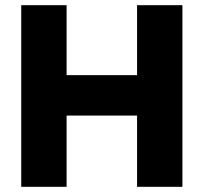

<svg xmlns="http://www.w3.org/2000/svg" viewBox="-20 -721 787 741"><path d="M62 0H237V-275H509V0H684V-701H509V-431H237V-701H62Z"/></svg>

Font: Geom ExtraBold
Style: Bold
Weight: 800
Version: Version 1.102